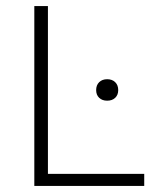

<svg xmlns="http://www.w3.org/2000/svg" viewBox="-20 -615 504 635"><path d="M93.5 0V-595H138.5V-40H457V0ZM334.5 -282Q318 -282 308 -291.5Q298 -301 298 -317Q298 -333.5 308 -343.2Q318 -353 334.5 -353Q351 -353 361 -343.2Q371 -333.5 371 -317Q371 -301 361 -291.5Q351 -282 334.5 -282Z"/></svg>

Font: Encode Sans SC ExtraLight
Style: Regular
Weight: 250
Designer: Multiple Designers
Foundry: Impallari Type
Version: Version 3.002